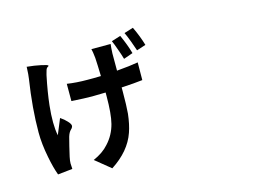

<svg xmlns="http://www.w3.org/2000/svg" viewBox="-111 -999 1721 1271"><g transform="rotate(-15 750.0 -363.5)"><path d="M512.7 68.4 408.2 -16.6Q476.6 -46.9 514.6 -90.8Q564.5 -144.5 583 -216.8Q599.6 -281.2 599.6 -404.3V-427.7Q537.1 -425.8 506.8 -425.8Q458 -425.8 366.2 -431.6V-549.8Q430.7 -540 504.9 -540Q519.5 -540 548.8 -540Q581.1 -541 597.7 -541Q595.7 -621.1 592.8 -667Q587.9 -712.9 583 -729.5H714.8Q711.9 -707 710 -666Q710 -607.4 710 -547.9Q802.7 -555.7 856.4 -565.4L855.5 -444.3Q800.8 -437.5 710.9 -432.6V-403.3Q710.9 -309.6 706.1 -253.9Q698.2 -182.6 679.7 -129.9Q639.6 -13.7 512.7 68.4ZM155.3 14.6Q135.7 -38.1 121.1 -114.3Q102.5 -208 102.5 -286.1Q102.5 -451.2 132.8 -647.5Q136.7 -670.9 138.7 -720.7Q138.7 -725.6 138.7 -727.5Q190.4 -722.7 235.8 -712.9Q281.2 -703.1 280.3 -697.3Q279.3 -692.4 273.4 -690.4Q264.6 -685.5 261.2 -674.8Q257.8 -664.1 252.9 -645.5Q252 -640.6 251 -637.7Q228.5 -530.3 218.8 -441.4Q205.1 -313.5 220.7 -236.3Q227.5 -252 244.1 -293Q257.8 -327.1 264.6 -342.8Q290 -326.2 308.6 -305.7Q331.1 -282.2 327.1 -268.6Q324.2 -257.8 314.5 -250Q299.8 -236.3 291 -207Q275.4 -148.4 259.8 -79.1Q253.9 -51.8 253.9 -34.2Q253.9 -21.5 255.9 3.9ZM775.4 -611.3Q766.6 -642.6 752.9 -679.7Q739.3 -719.7 727.5 -745.1L790 -764.6Q822.3 -693.4 838.9 -633.8ZM873 -643.6Q858.4 -687.5 849.6 -710Q832 -756.8 822.3 -775.4L884.8 -794.9Q917 -727.5 935.5 -664.1Z"/></g></svg>

Font: Bpmf GenSeki Gothic B
Style: B
Weight: 700
Foundry: But Ko
Version: Version 1.320